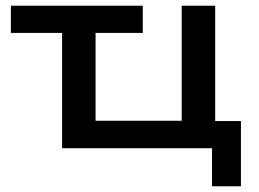

<svg xmlns="http://www.w3.org/2000/svg" viewBox="-20 -518 905 671"><path d="M721 133V0H197V-403H18V-498H479V-403H314V-96H615V-498H732V-95H822V133Z"/></svg>

Font: Nunito Sans 7pt SemiExpanded SemiBold
Style: Regular
Weight: 600
Width: 6
Designer: Vernon Adams
Foundry: Vernon Adams
Version: Version 3.101;gftools[0.9.27]